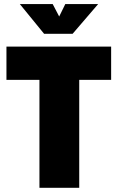

<svg xmlns="http://www.w3.org/2000/svg" viewBox="-20 -897 562 917"><path d="M168.4 0V-515.4H10.8V-674.5H510.8V-515.4H358.4V0ZM190.5 -735.7 74.8 -877.5H231.7L262.7 -818.2L291.8 -877.5H448.7L326.9 -735.7Z"/></svg>

Font: TitilliumWeb ExtraLight
Style: Regular
Weight: 400
Designer: Mohamed Gaber, Accademia di Belle Arti di Urbino and others
Foundry: Kief Type Foundry, Accademia di Belle Arti di Urbino and others
Version: Version 3.000; ttfautohint (v1.8.2)